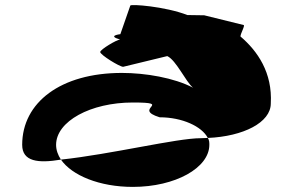

<svg xmlns="http://www.w3.org/2000/svg" viewBox="-20 -842 1137 753"><path d="M67 -274C67 -208 130 -201 219 -216C207 -234 200 -254 200 -274C200 -366 335 -440 501 -440C664 -440 496 -416 606 -382C695 -382 772 -346 795 -301C935 -307 1042 -362 1042 -436C1049 -557 990 -642 923 -699C923 -710 943 -744 935 -744L781 -782L715 -783C627 -817 491 -827 491 -820L452 -708C452 -708 398 -702 451 -687C439 -687 373 -648 373 -638C373 -627 449 -580 463 -580L636 -622C671 -606 708 -522 737 -498C663 -537 550 -556 458 -556C218 -556 67 -440 67 -274ZM219 -216C262 -154 370 -109 501 -109C668 -109 801 -184 801 -274C801 -283 801 -292 795 -301C787 -301 775 -300 767 -300C673 -300 416 -237 219 -216Z"/></svg>

Font: Ampere
Style: UltExt
Weight: 400
Version: Version 1